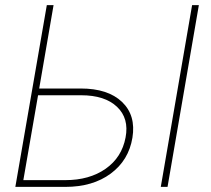

<svg xmlns="http://www.w3.org/2000/svg" viewBox="-20 -731 826 751"><path d="M133.3 -384.8H295.9Q402.3 -384.8 457.3 -332.3Q512.2 -279.8 498 -192.4Q483.4 -104 413.1 -52Q342.8 0 235.4 0H40L163.1 -710.9H189.5ZM128.9 -358.4 71.3 -26.4H235.4Q329.6 -26.4 393.1 -70.8Q456.5 -115.2 471.2 -193.4Q485.4 -268.1 437.7 -313.2Q390.1 -358.4 297.4 -358.4ZM635.3 0H608.9L731.4 -710.9H757.8Z"/></svg>

Font: Roboto Thin
Style: Italic
Weight: 250
Italic angle: -12°
Designer: Google
Version: Version 2.134; 2016